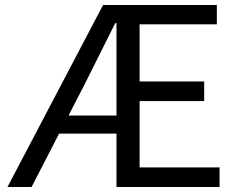

<svg xmlns="http://www.w3.org/2000/svg" viewBox="-20 -753 958 773"><path d="M256 -288H449V-660H444Q405 -581 364 -500Q344 -460 324 -420ZM542 -79H864V0H449V-215H218L107 0H10L395 -733H853V-655H542V-425H802V-346H542Z"/></svg>

Font: Noto Sans CJK KR Regular (TTF)
Style: Regular
Weight: 400
Designer: Ryoko NISHIZUKA 西塚涼子 (kana & ideographs); Paul D. Hunt (Latin, Greek & Cyrillic); Wenlong ZHANG 张文龙 (bopomofo); Sandoll 
Foundry: Adobe Systems Incorporated
Version: Version 1.004;PS 1.004;hotconv 1.0.82;makeotf.lib2.5.63406